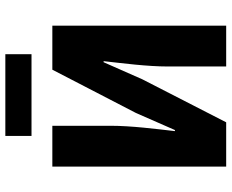

<svg xmlns="http://www.w3.org/2000/svg" viewBox="-94 -773 867 719"><g transform="rotate(-90 339.5 -413.5)"><path d="M75 0H241L402 -314L466 -459H470C462 -387 450 -296 450 -218V0H603V-651H438L276 -338L212 -192H208C216 -262 228 -355 228 -433V-651H75ZM190 -729H496V-827H190Z"/></g></svg>

Font: DAIFUKU Sans
Style: Bold
Weight: 700
Designer: Original font ‘Source Han Sans JP’ : Paul D. Hunt
Foundry: Daifuku
Version: Version 1.000